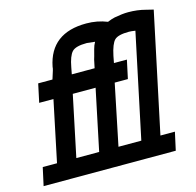

<svg xmlns="http://www.w3.org/2000/svg" viewBox="-97 -726 842 825"><g transform="rotate(-15 324.5 -314.0)"><path d="M-2 0 15.6 -80.1H79.1L135.7 -350.6H72.3L89.8 -432.6H153.3L165 -469.7Q166 -471.7 167 -477.5Q168 -483.4 168 -485.4Q196.3 -627.9 355.5 -627.9Q404.3 -627.9 448.2 -610.4Q466.8 -618.2 480.5 -621.1Q516.6 -627.9 542 -627.9Q583 -627.9 619.1 -618.2Q632.8 -614.3 641.1 -612.8Q649.4 -611.3 651.4 -610.4L539.1 -80.1H603.5L585.9 0ZM221.7 -350.6 165 -80.1H266.6L323.2 -350.6ZM245.1 -462.9 239.3 -432.6H340.8L348.6 -469.7Q350.6 -474.6 360.4 -512.7Q364.3 -528.3 372.1 -542Q336.9 -545.9 335.9 -545.9Q286.1 -545.9 270 -528.3Q253.9 -510.7 245.1 -462.9ZM352.5 -80.1H454.1L551.8 -543Q534.2 -545.9 523.4 -545.9Q475.6 -545.9 459.5 -530.3Q443.4 -514.6 432.6 -462.9L426.8 -432.6H484.4L466.8 -350.6H408.2Z"/></g></svg>

Font: Thabit-Bold-Oblique
Style: Bold Oblique
Weight: 700
Designer: Regenerated by Nadim Shaikli
Foundry: MAK Alagha
Version: 0.01